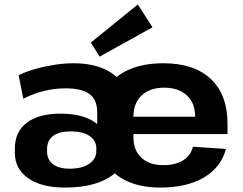

<svg xmlns="http://www.w3.org/2000/svg" viewBox="-20 -835 1096 865"><path d="M273 10Q167 10 107 -32Q47 -74 47 -146V-166Q47 -241 100.5 -282Q154 -323 253 -323Q307 -323 349 -311Q391 -299 418 -276V-329Q418 -385 383.5 -411Q349 -437 275 -437Q226 -437 177.5 -425Q129 -413 85 -390L64 -496Q96 -512 138 -524Q180 -536 225 -543Q270 -550 311 -550Q393 -550 451 -523.5Q509 -497 539.5 -446.5Q570 -396 570 -325V-235Q570 -114 494.5 -52Q419 10 273 10ZM294 -75Q349 -75 381.5 -97Q414 -119 414 -155V-166Q414 -202 383.5 -222.5Q353 -243 298 -243Q246 -243 219 -222.5Q192 -202 192 -163V-153Q192 -116 218.5 -95.5Q245 -75 294 -75ZM703 10Q615 10 552 -19Q489 -48 456 -103.5Q423 -159 423 -237V-303Q423 -380 458 -435.5Q493 -491 559 -520.5Q625 -550 716 -550Q855 -550 930 -479Q1005 -408 1005 -276V-231H552V-309H881L859 -279V-311Q859 -371 821.5 -405.5Q784 -440 720 -440Q655 -440 618 -405Q581 -370 581 -308V-219Q581 -158 617 -124.5Q653 -91 716 -91Q771 -91 805.5 -113Q840 -135 849 -174L998 -164Q975 -80 898 -35Q821 10 703 10ZM667 -712 429 -580 389 -643 601 -815Z"/></svg>

Font: Pathway Extreme
Style: Bold
Weight: 700
Designer: Eduardo Rodriguez Tunni
Foundry: Eduardo Rodriguez Tunni
Version: Version 1.001;gftools[0.9.26]